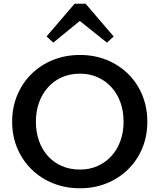

<svg xmlns="http://www.w3.org/2000/svg" viewBox="-20 -994 854 1027"><path d="M408 13Q330 13 264 -13.5Q198 -40 149 -88Q100 -136 72.5 -201Q45 -266 45 -343Q45 -420 72.5 -485.5Q100 -551 149 -599Q198 -647 264 -673.5Q330 -700 408 -700Q485 -700 550.5 -673.5Q616 -647 665 -599Q714 -551 741 -485.5Q768 -420 768 -343Q768 -266 741 -201Q714 -136 665 -88Q616 -40 550.5 -13.5Q485 13 408 13ZM408 -87Q460 -87 503 -106.5Q546 -126 577 -160.5Q608 -195 624.5 -241.5Q641 -288 641 -343Q641 -399 624.5 -445.5Q608 -492 577 -526.5Q546 -561 503 -580.5Q460 -600 408 -600Q354 -600 310.5 -580.5Q267 -561 236 -526Q205 -491 188.5 -444.5Q172 -398 172 -343Q172 -288 188.5 -241Q205 -194 236 -159.5Q267 -125 310.5 -106Q354 -87 408 -87ZM265 -766 229 -799 379 -974H438L588 -799L552 -766L407 -882Z"/></svg>

Font: BioRhyme ExtraBold SemiBold
Style: Regular
Weight: 600
Version: Version 1.600;gftools[0.9.33]